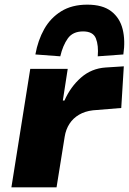

<svg xmlns="http://www.w3.org/2000/svg" viewBox="-20 -805 554 825"><path d="M29 0 110 -509H271L250 -373H257Q283 -432 328 -471.5Q373 -511 434 -515L512 -520L501 -341L379 -331Q345 -327 319.5 -312Q294 -297 278.5 -273Q263 -249 258 -218L223 0ZM239 -563 132 -571Q143 -632 170 -680Q197 -728 243 -756.5Q289 -785 355 -785Q421 -785 458 -756.5Q495 -728 507 -679.5Q519 -631 510 -571L400 -563Q404 -610 392 -640Q380 -670 337 -670Q293 -670 271.5 -640Q250 -610 239 -563Z"/></svg>

Font: Nunito Sans 6pt Black
Style: Italic
Weight: 900
Italic angle: -9°
Version: Version 3.101;gftools[0.9.27]